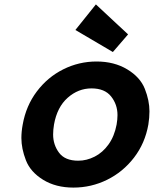

<svg xmlns="http://www.w3.org/2000/svg" viewBox="-20 -842 698 871"><path d="M322 -706 415 -822 561 -686 492 -606ZM313 9Q233 9 175.5 -26.5Q118 -62 97.5 -115Q77 -168 77 -216Q77 -245 83 -277Q98 -362 147 -427Q196 -492 267 -527.5Q338 -563 418 -563Q498 -563 557 -527.5Q616 -492 637 -439Q658 -386 658 -337Q658 -308 653 -277Q638 -192 588 -127Q538 -62 466 -26.5Q394 9 313 9ZM335 -113Q373 -113 409.5 -131.5Q446 -150 472.5 -187Q499 -224 509 -277Q513 -300 513 -320Q513 -368 484 -404.5Q455 -441 395 -441Q335 -441 287 -398.5Q239 -356 225 -277Q221 -253 221 -232Q221 -185 248 -149Q275 -113 335 -113Z"/></svg>

Font: Fz Poppins SemBd
Style: Italic
Weight: 600
Italic angle: -10°
Designer: Ninad Kale (Devanagari), Jonny Pinhorn (Latin)
Foundry: Indian Type Foundry
Version: Vit hóa bi Vntype.Com & FontZin.Com